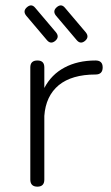

<svg xmlns="http://www.w3.org/2000/svg" viewBox="-20 -699 417 719"><path d="M187 -546C187 -546 187 -546 187 -546C175.5 -536.5 165 -537.5 155.5 -549C155.5 -549 155.5 -549 155.5 -549C155.5 -549 78 -640.5 78 -640.5C69 -652 70 -662.5 81 -672C81 -672 81 -672 81 -672C92.5 -682 103 -681 112.5 -669C112.5 -669 112.5 -669 112.5 -669C112.5 -669 190 -577.5 190 -577.5C199 -566 198 -555.5 187 -546ZM298.5 -546C298.5 -546 298.5 -546 298.5 -546C287 -536.5 276.5 -537.5 267 -549C267 -549 267 -549 267 -549C267 -549 189.5 -640.5 189.5 -640.5C180.5 -652 181.5 -662.5 192.5 -672C192.5 -672 192.5 -672 192.5 -672C204 -682 214.5 -681 224 -669C224 -669 224 -669 224 -669C224 -669 301.5 -577.5 301.5 -577.5C310.5 -566 309.5 -555.5 298.5 -546ZM120 0C120 0 120 0 120 0C102.5 0 93.5 -9 93.5 -26.5C93.5 -26.5 93.5 -26.5 93.5 -26.5C93.5 -26.5 93.5 -446.5 93.5 -446.5C93.5 -464 102.5 -472.5 120 -472.5C120 -472.5 120 -472.5 120 -472.5C137.5 -472.5 146 -464 146 -446.5C146 -446.5 146 -446.5 146 -446.5C146 -446.5 146 -369.5 146 -369.5C163.5 -403 188.5 -428.5 221.5 -446C254 -463.5 293 -472.5 338 -472.5C338 -472.5 338 -472.5 338 -472.5C355.5 -472.5 364.5 -464 364.5 -446.5C364.5 -446.5 364.5 -446.5 364.5 -446.5C364.5 -429 355.5 -420 338 -420C338 -420 338 -420 338 -420C278.5 -420 232.5 -406.5 200 -380C167.5 -353 149.5 -314.5 146 -265C146 -265 146 -265 146 -265C146 -265 146 -26.5 146 -26.5C146 -9 137.5 0 120 0Z"/></svg>

Font: Jura-Fortis-Regular
Style: Regular
Weight: 500
Designer: Daniel Johnson, Alexei Vanyashin, Mirko Velimirovic
Foundry: Daniel Johnson
Version: ""